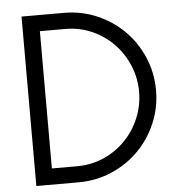

<svg xmlns="http://www.w3.org/2000/svg" viewBox="-55 -852 830 903"><g transform="rotate(-5 360.0 -400.0)"><path d="M680 -400Q680 -317 648.5 -244Q617 -171 563 -117Q509 -63 436 -31.5Q363 0 280 0H80V-800H280Q363 -800 436 -768.5Q509 -737 563 -683Q617 -629 648.5 -556Q680 -483 680 -400ZM600 -400Q600 -466 575 -525Q550 -584 506.5 -628.5Q463 -673 404.5 -698.5Q346 -724 280 -724H160V-76H280Q346 -76 404.5 -101.5Q463 -127 506.5 -171.5Q550 -216 575 -275Q600 -334 600 -400Z"/></g></svg>

Font: Gauge
Style: Regular
Weight: 400
Designer: Daniel Pimley
Foundry: Daniel Pimley
Version: Version 2.0